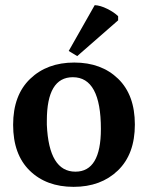

<svg xmlns="http://www.w3.org/2000/svg" viewBox="-20 -808 581 746"><path d="M372 -307Q372 -508 263 -508Q162 -508 162 -339Q162 -331 162 -323Q170 -141 273 -141Q372 -141 372 -307ZM268.5 -565Q374 -565 439 -502Q504 -439 504 -324Q504 -209 438 -145.5Q372 -82 266 -82Q160 -82 95.5 -145Q31 -208 31 -323Q31 -438 97 -501.5Q163 -565 268.5 -565ZM247 -610 348 -788Q370 -787 397 -773.5Q424 -760 439 -745V-729L280 -590Z"/></svg>

Font: Halant Semibold
Style: Regular
Weight: 600
Version: Version 1.100;PS 1.0;hotconv 1.0.78;makeotf.lib2.5.61930; tt